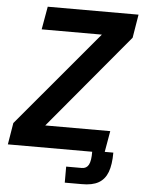

<svg xmlns="http://www.w3.org/2000/svg" viewBox="-60 -772 735 990"><g transform="rotate(5 308.0 -277.0)"><path d="M22 -112 437 -606H125.5L146.5 -725H616.5L596.5 -604L187 -114H523.5L504.5 -5H549Q549 57.5 534.5 96Q520 134.5 487.8 153Q455.5 171.5 401 171H313V88H394Q418.5 88 429.5 67.2Q440.5 46.5 440 0H3.5Z"/></g></svg>

Font: JuliaMono
Style: Bold Italic
Weight: 700
Italic angle: -9°
Monospace: yes
Designer: cormullion
Foundry: corm
Version: Version 0.057; ttfautohint (v1.8.4)